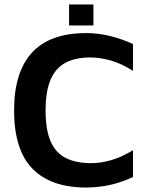

<svg xmlns="http://www.w3.org/2000/svg" viewBox="-20 -828 668 859"><path d="M366 11Q207 11 125 -73.5Q43 -158 43 -334Q43 -505 123 -592.5Q203 -680 366 -680Q419 -680 472 -667Q525 -654 575 -631V-511Q525 -543 476.5 -557Q428 -571 384 -571Q318 -571 273.5 -547.5Q229 -524 206.5 -472Q184 -420 184 -333Q184 -247 206.5 -195.5Q229 -144 274.5 -121Q320 -98 389 -98Q430 -98 477.5 -111.5Q525 -125 575 -156V-36Q546 -22 511 -11Q476 0 438.5 5.5Q401 11 366 11ZM289 -714V-808H398V-714Z"/></svg>

Font: Maven Pro SemiBold
Style: Regular
Weight: 600
Designer: Joe Prince
Foundry: Joe Prince
Version: Version 2.103